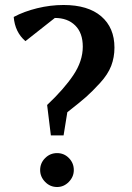

<svg xmlns="http://www.w3.org/2000/svg" viewBox="-20 -735 531 770"><path d="M35 -667Q76 -689 129 -702Q182 -715 235 -715Q333 -715 386 -669.5Q439 -624 439 -544Q439 -505 426 -471Q413 -437 381.5 -402.5Q350 -368 325 -346Q300 -324 250 -285L235 -192H184L169 -314Q236 -377 274 -433.5Q312 -490 312 -548Q312 -603 281.5 -633Q251 -663 200 -663L82 -570Q40 -606 35 -667ZM141 -53Q141 -81 161 -101Q181 -121 209 -121Q237 -121 256.5 -101Q276 -81 276 -53Q276 -26 256 -5.5Q236 15 209 15Q181 15 161 -5.5Q141 -26 141 -53Z"/></svg>

Font: Volkhov
Style: Regular
Weight: 400
Designer: Cyreal (www.cyreal.org)
Foundry: Cyreal (www.cyreal.org)
Version: Version 1.010